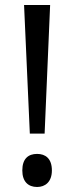

<svg xmlns="http://www.w3.org/2000/svg" viewBox="-20 -734 297 766"><path d="M158 -201 180 -714H76L99 -201ZM69 -54C69 -9 93 12 128 12C160 12 187 -8 187 -54C187 -102 161 -120 128 -120C93 -120 69 -101 69 -54Z"/></svg>

Font: Noto Sans Arabic UI SmCn
Style: Regular
Weight: 400
Width: 4
Designer: Monotype Design Team, Nadine Chahine and Nizar Qandah
Foundry: Monotype Imaging Inc.
Version: Version 2.010